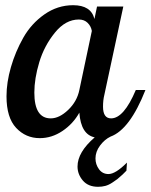

<svg xmlns="http://www.w3.org/2000/svg" viewBox="-20 -525 579 738"><path d="M5 -155Q5 -208 22 -267Q39 -326 69.5 -380Q100 -434 150.5 -469.5Q201 -505 261 -505Q330 -505 343 -452L353 -500H454L381 -160Q376 -140 376 -115Q376 -70 407 -70Q456 -70 502 -179H539Q479 -27 405 0Q382 11 364.5 34.5Q347 58 347 84Q347 107 360.5 125.5Q374 144 397 144Q424 144 468 100L466 131L451 146Q437 159 431 163.5Q425 168 411.5 177Q398 186 385 189.5Q372 193 357 193Q319 193 298.5 169Q278 145 278 115Q278 60 344 3Q291 -8 285 -92Q261 -49 220 -21.5Q179 6 133 6Q79 6 42 -33.5Q5 -73 5 -155ZM112 -169Q112 -70 175 -70Q208 -70 242 -102.5Q276 -135 285 -179L333 -406Q330 -424 317 -437Q304 -450 283 -450Q232 -450 191 -399.5Q150 -349 131 -286Q112 -223 112 -169Z"/></svg>

Font: Lobster Two
Style: Italic
Weight: 400
Designer: Pablo Impallari
Foundry: Pablo Impallari. www.impallari.com
Version: Version 1.006